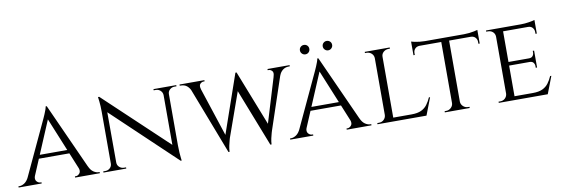

<svg xmlns="http://www.w3.org/2000/svg" viewBox="-60 -1148 4580 1567"><g transform="rotate(-10 2230.0 -364.0)"><path d="M336 -614 611 -6H532L319 -525ZM143 -73Q132 -43 146 -26.5Q160 -10 178 -10H186V0H-5V-10Q-5 -10 -1 -10Q3 -10 3 -10Q24 -10 46 -24.5Q68 -39 84 -73ZM336 -614 343 -545 114 -3H51L288 -511Q288 -511 293.5 -523Q299 -535 306.5 -552.5Q314 -570 320 -587Q326 -604 327 -614ZM454 -233V-203H189V-233ZM505 -73H581Q596 -39 618 -24.5Q640 -10 660 -10Q660 -10 664 -10Q668 -10 668 -10V0H463V-10H471Q488 -10 502 -26.5Q516 -43 505 -73Z M771 -615 1325 -93 1335 14 781 -511ZM773 -62V0H698V-10Q698 -10 706.5 -10Q715 -10 715 -10Q738 -10 754 -25Q770 -40 770 -62ZM815 -62Q815 -40 831.5 -25Q848 -10 870 -10Q870 -10 878.5 -10Q887 -10 887 -10V0H812V-62ZM771 -615 814 -559 815 0H770V-490Q770 -541 765.5 -578Q761 -615 761 -615ZM1335 -600V-114Q1335 -82 1337 -52.5Q1339 -23 1341.5 -4.5Q1344 14 1344 14H1335L1291 -39V-600ZM1332 -538V-600H1407V-590Q1407 -590 1398.5 -590Q1390 -590 1390 -590Q1368 -590 1351.5 -575Q1335 -560 1335 -538ZM1291 -538Q1290 -560 1274 -575Q1258 -590 1235 -590Q1235 -590 1226.5 -590Q1218 -590 1218 -590V-600H1293V-538Z M1499 -594H1579L1741 -101L1732 12ZM1910 -616 1918 -535 1763 -99Q1763 -99 1758 -81.5Q1753 -64 1747.5 -38.5Q1742 -13 1741 12H1732L1713 -77L1900 -616ZM1910 -615 2102 -126 2079 12 1876 -507ZM2278 -594 2112 -99Q2112 -99 2106.5 -81Q2101 -63 2095.5 -37.5Q2090 -12 2089 12H2079L2067 -87L2221 -594ZM2201 -530Q2212 -562 2199.5 -576Q2187 -590 2171 -590H2163V-600H2346V-590Q2346 -590 2342.5 -590Q2339 -590 2339 -590Q2308 -590 2287 -573Q2266 -556 2257 -530ZM1600 -531 1524 -530Q1514 -556 1494 -573Q1474 -590 1442 -590Q1442 -590 1438 -590Q1434 -590 1434 -590V-600H1640V-590H1632Q1616 -590 1603 -576.5Q1590 -563 1600 -531Z M2587 -614 2862 -6H2783L2570 -525ZM2394 -73Q2383 -43 2397 -26.5Q2411 -10 2429 -10H2437V0H2246V-10Q2246 -10 2250 -10Q2254 -10 2254 -10Q2275 -10 2297 -24.5Q2319 -39 2335 -73ZM2587 -614 2594 -545 2365 -3H2302L2539 -511Q2539 -511 2544.5 -523Q2550 -535 2557.5 -552.5Q2565 -570 2571 -587Q2577 -604 2578 -614ZM2705 -233V-203H2440V-233ZM2756 -73H2832Q2847 -39 2869 -24.5Q2891 -10 2911 -10Q2911 -10 2915 -10Q2919 -10 2919 -10V0H2714V-10H2722Q2739 -10 2753 -26.5Q2767 -43 2756 -73ZM2489 -664Q2473 -664 2461.5 -675.5Q2450 -687 2450 -703Q2450 -720 2461.5 -731Q2473 -742 2489 -742Q2506 -742 2517 -731Q2528 -720 2528 -703Q2528 -687 2517 -675.5Q2506 -664 2489 -664ZM2678 -664Q2662 -664 2650.5 -675.5Q2639 -687 2639 -703Q2639 -720 2650.5 -731Q2662 -742 2678 -742Q2694 -742 2705.5 -731Q2717 -720 2717 -703Q2717 -687 2705.5 -675.5Q2694 -664 2678 -664Z M3105 -600V0H3041V-600ZM3374 -31 3372 0H3103V-31ZM3430 -143 3375 0H3223L3257 -31Q3307 -31 3337.5 -45.5Q3368 -60 3387 -85.5Q3406 -111 3420 -143ZM3043 -64 3056 0H2969V-10Q2969 -10 2976 -10Q2983 -10 2983 -10Q3008 -10 3024 -26Q3040 -42 3041 -64ZM3102 -536V-600H3176V-590Q3176 -590 3170 -590Q3164 -590 3164 -590Q3140 -590 3122.5 -574.5Q3105 -559 3105 -536ZM3043 -536H3041Q3040 -559 3023 -574.5Q3006 -590 2981 -590Q2981 -590 2975 -590Q2969 -590 2969 -590V-600H3043Z M3663 -597V0H3598V-597ZM3905 -601V-571H3356V-601ZM3905 -573V-504H3894V-520Q3894 -541 3880.5 -555.5Q3867 -570 3844 -571V-573ZM3905 -617V-591L3793 -601Q3813 -601 3835.5 -603.5Q3858 -606 3877 -610Q3896 -614 3905 -617ZM3600 -64V0H3527V-10Q3528 -10 3533.5 -10Q3539 -10 3539 -10Q3563 -10 3580 -26Q3597 -42 3598 -64ZM3660 -64H3663Q3664 -42 3681 -26Q3698 -10 3722 -10Q3722 -10 3727.5 -10Q3733 -10 3733 -10V0H3660ZM3417 -573V-571Q3394 -570 3380.5 -555.5Q3367 -541 3367 -520V-504H3356V-573ZM3356 -617Q3365 -614 3383.5 -610Q3402 -606 3425 -603.5Q3448 -601 3468 -601L3356 -591Z M4110 -600V0H4046V-600ZM4379 -31 4377 0H4108V-31ZM4332 -315V-285H4108V-315ZM4378 -600V-569H4108V-600ZM4435 -143 4380 0H4228L4262 -31Q4312 -31 4342.5 -45.5Q4373 -60 4392 -85.5Q4411 -111 4425 -143ZM4332 -287V-230H4321V-243Q4321 -260 4311 -272.5Q4301 -285 4280 -285V-287ZM4332 -370V-313H4280V-315Q4301 -315 4311 -327.5Q4321 -340 4321 -357V-370ZM4378 -572V-503H4367V-518Q4367 -539 4353.5 -554Q4340 -569 4317 -569V-572ZM4378 -616V-590L4264 -600Q4295 -600 4330 -605.5Q4365 -611 4378 -616ZM4048 -64 4061 0H3974V-10Q3974 -10 3981 -10Q3988 -10 3988 -10Q4013 -10 4029 -26Q4045 -42 4046 -64ZM4048 -537H4046Q4045 -560 4029 -575Q4013 -590 3988 -590Q3988 -590 3981 -590Q3974 -590 3974 -590V-600H4061Z"/></g></svg>

Font: Cinzel
Style: Regular
Weight: 400
Designer: Natanael Gama
Version: Version 2.000